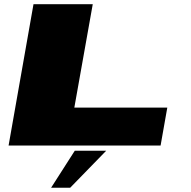

<svg xmlns="http://www.w3.org/2000/svg" viewBox="-20 -695 912 917"><path d="M21 0 140 -675H423L335 -181H779L747 0ZM224 201.7 337.2 24.8H487.3L315.1 201.7Z"/></svg>

Font: Anybody UltraExpanded Black
Style: Italic
Weight: 900
Width: 9
Italic angle: -10°
Designer: Tyler Finck
Foundry: Etcetera Type Company
Version: Version 1.010; ttfautohint (v1.8.3) -l 8 -r 50 -G 200 -x 14 